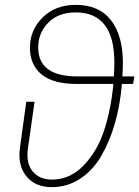

<svg xmlns="http://www.w3.org/2000/svg" viewBox="-20 -759 572 789"><path d="M532 -445 527 -414H481Q474 -329 453 -255Q432 -181 397.5 -120.5Q363 -60 310 -25Q257 10 193 10Q125 10 88.5 -34.5Q52 -79 62 -152L88 -341H122L95 -151Q86 -89 114 -55Q142 -21 193 -21Q268 -21 324 -79.5Q380 -138 408 -223.5Q436 -309 446 -414H295Q199 -414 151 -453Q103 -492 103 -564Q103 -635 155 -687Q207 -739 292 -739Q387 -739 436 -676Q485 -613 485 -501Q485 -483 483 -445ZM298 -445H448Q450 -483 450 -502Q450 -708 291 -708Q220 -708 178.5 -666Q137 -624 137 -564Q137 -445 298 -445Z"/></svg>

Font: Fira Sans UltraLight
Style: Italic
Weight: 200
Italic angle: -8°
Designer: Carrois Corporate & Edenspiekermann AG
Foundry: Carrois Corporate GbR & Edenspiekermann AG
Version: Version 4.203;PS 004.203;hotconv 1.0.88;makeotf.lib2.5.64775